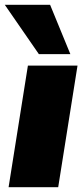

<svg xmlns="http://www.w3.org/2000/svg" viewBox="-28 -785 352 805"><path d="M0 0ZM8 0 89 -510H297L216 0ZM135 -558 -8 -765H182L267 -558Z"/></svg>

Font: Winston Black
Style: Italic
Weight: 900
Italic angle: -9°
Designer: Original fonts by Vernon Adams / Changes by Cristiano Sobral
Foundry: VOriginal fonts by Vernon Adams / Changes by Cristiano Sobral
Version: Version 2.503;July 17, 2020;FontCreator 13.0.0.2655 64-bit